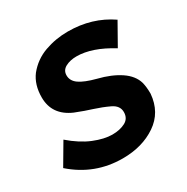

<svg xmlns="http://www.w3.org/2000/svg" viewBox="-168 -856 986 1010"><g transform="rotate(-30 325.0 -351.5)"><path d="M294 10Q124 10 -4 -103L72 -232Q136 -176.5 198.2 -151.2Q260.5 -126 309 -126Q355 -126 387.5 -143Q420 -160 420 -199Q420 -238 377.5 -258Q335 -278 288 -293Q248 -305 190 -328Q84 -374 84 -481Q84 -558 123 -609.5Q168 -665 234.8 -689Q301.5 -713 376 -713Q522 -713 634 -636L560 -505Q444 -577 350 -577Q311 -577 283 -562Q255 -547 255 -516Q255 -482.5 286.5 -460.5Q318 -438.5 385 -421Q463.5 -401.5 515.8 -366.5Q568 -331.5 582.5 -282Q590 -253 590 -212Q581 -104 497 -47Q413 10 294 10Z"/></g></svg>

Font: Argentum Sans SemiBold
Style: Italic
Weight: 600
Italic angle: -11°
Designer: Julieta Ulanovsky (font), Cristiano Sobral (main changes and remaster)
Foundry: Julieta Ulanovsky (font), Cristiano Sobral (main changes and remaster)
Version: Version 2.007;June 15, 2022;FontCreator 14.0.0.2814 64-bit; 